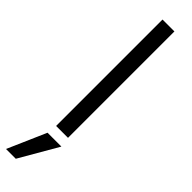

<svg xmlns="http://www.w3.org/2000/svg" viewBox="-341 -683 902 902"><g transform="rotate(45 110.0 -232.0)"><path d="M77 0V-707H156V0ZM-13 243 71 51H163L52 243Z"/></g></svg>

Font: Hind
Style: Regular
Weight: 400
Designer: Manushi Parikh, Satya Rajpurohit
Foundry: Indian Type Foundry
Version: Version 2.000;PS 1.0;hotconv 1.0.79;makeotf.lib2.5.61930